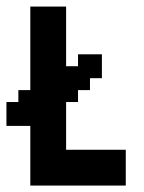

<svg xmlns="http://www.w3.org/2000/svg" viewBox="-20 -576 447 596"><path d="M74.1 -185.2H0V-259.3H37V-296.3H74.1V-555.6H185.2V-370.4H222.2V-407.4H296.3V-333.3H259.3V-296.3H222.2V-259.3H185.2V-111.1H370.4V0H74.1Z"/></svg>

Font: Jersey 15
Style: Regular
Weight: 400
Designer: Sarah Cadigan-Fried
Version: Version 1.001; ttfautohint (v1.8.4.7-5d5b)